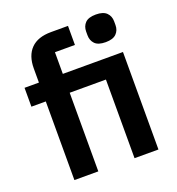

<svg xmlns="http://www.w3.org/2000/svg" viewBox="-134 -856 893 966"><g transform="rotate(-20 312.0 -373.0)"><path d="M100 -421H23V-522H100V-597Q100 -666 136.5 -703Q173 -740 244 -740H335V-638H228V-522H550V0H422V-421H228V0H100ZM486 -598Q446 -598 428.5 -616Q411 -634 411 -662V-682Q411 -710 428.5 -728Q446 -746 486 -746Q525 -746 543 -728Q561 -710 561 -682V-662Q561 -634 543 -616Q525 -598 486 -598Z"/></g></svg>

Font: IBM Plex Sans Hebrew SemiBold
Style: Regular
Weight: 600
Designer: Mike Abbink, Paul van der Laan, Pieter van Rosmalen, Yanek Iontef
Foundry: Bold Monday
Version: Version 1.2